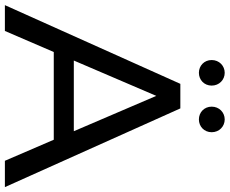

<svg xmlns="http://www.w3.org/2000/svg" viewBox="-96 -822 917 766"><g transform="rotate(90 362.0 -438.5)"><path d="M-1 0H102L186 -195H536L620 0H725L411 -700H313ZM455 -774C483 -774 506 -795 506 -825C506 -855 483 -877 455 -877C427 -877 404 -855 404 -825C404 -795 427 -774 455 -774ZM269 -774C297 -774 320 -795 320 -825C320 -855 297 -877 269 -877C241 -877 218 -855 218 -825C218 -795 241 -774 269 -774ZM220 -275 361 -604 502 -275Z"/></g></svg>

Font: Chess Sans Medium
Style: Regular
Weight: 500
Designer: Wolf Bōese
Foundry: Wolf Bōese
Version: Version 7.223;Glyphs 3.3 (3306)